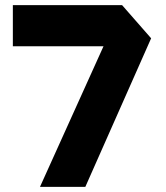

<svg xmlns="http://www.w3.org/2000/svg" viewBox="-20 -727 645 747"><path d="M30 -547V-707H455L438 -547ZM136 0V-1L455 -707L568 -578L312 0Z"/></svg>

Font: Foldit
Style: Bold
Weight: 700
Version: Version 1.003